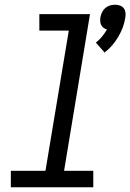

<svg xmlns="http://www.w3.org/2000/svg" viewBox="-20 -795 553 815"><path d="M424 -572 387 -614Q401 -625 413 -639.5Q425 -654 434 -670Q426 -672 419.5 -677Q413 -682 409.5 -689Q406 -696 405.5 -704.5Q405 -713 406 -721Q408 -732 413 -742.5Q418 -753 426.5 -760.5Q435 -768 446 -771.5Q457 -775 468 -775Q479 -775 489 -771.5Q499 -768 505 -760.5Q511 -753 512.5 -742.5Q514 -732 512 -721Q509 -700 501.5 -679.5Q494 -659 482.5 -639.5Q471 -620 456.5 -603Q442 -586 424 -572ZM26 0V-70H173L272 -665H147V-735H362L252 -70H376V0Z"/></svg>

Font: Iosevka Curly Oblique
Style: Regular
Weight: 400
Italic angle: -9°
Monospace: yes
Designer: Belleve Invis
Foundry: Belleve Invis
Version: Version 11.1.0; ttfautohint (v1.8.3)